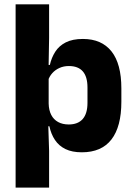

<svg xmlns="http://www.w3.org/2000/svg" viewBox="-20 -680 606 872"><path d="M351.7 11.7Q307.5 11.7 277.5 -2.9Q247.4 -17.5 229.7 -44.2Q211.9 -70.8 204.3 -106.4H164.8L201 -209.4Q201.8 -179.2 212.8 -158Q223.7 -136.9 244 -125.8Q264.2 -114.7 292.2 -114.7Q334 -114.7 355.7 -139.5Q377.3 -164.2 377.3 -213.1V-282.6Q377.3 -331.5 356.1 -355.8Q334.9 -380.1 292.9 -380.1Q269.3 -380.1 250.1 -371.4Q230.9 -362.8 217.7 -348Q204.4 -333.3 198.5 -314.5L165.7 -385H206.4Q213.8 -418.1 230.9 -444.9Q247.9 -471.7 278.5 -487.4Q309.1 -503.1 356.7 -503.1Q441.4 -503.1 486.3 -446.7Q531.2 -390.3 531.2 -278.2V-218.1Q531.2 -104.7 486.1 -46.5Q440.9 11.7 351.7 11.7ZM50.9 172V-660.3H203V-507.8L200.5 -365.4L201 -340.8V-153L198.8 -126.4L203 5.2V172Z"/></svg>

Font: Anek Latin Medium
Style: Regular
Weight: 500
Designer: Yesha Goshar
Foundry: Ek Type
Version: Version 1.003